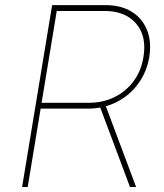

<svg xmlns="http://www.w3.org/2000/svg" viewBox="-20 -748 655 768"><path d="M68.4 0 188.5 -727.5H402.3Q463.4 -727.5 505.9 -701.7Q548.3 -675.8 567.6 -629.2Q586.9 -582.5 577.1 -519.5Q566.4 -458 531.7 -411.6Q497.1 -365.2 446 -339.6Q395 -314 334 -313.5H131.8L134.8 -336.9H336.9Q391.6 -336.9 437.5 -359.4Q483.4 -381.8 514.2 -423.1Q544.9 -464.4 553.7 -519.5Q567.9 -604 523.9 -654.3Q480 -704.6 397.5 -704.1H207L90.8 0ZM500 0 376 -331.1H400.4L524.4 0Z"/></svg>

Font: Inter Tight Thin
Style: Italic
Weight: 250
Italic angle: -9.39999°
Designer: Rasmus Andersson
Foundry: rsms
Version: Version 3.004